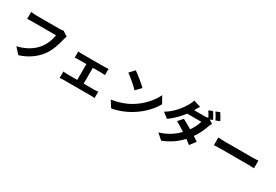

<svg xmlns="http://www.w3.org/2000/svg" viewBox="69 -2079 4863 3383"><g transform="rotate(30 2500.0 -388.0)"><path d="M791 -729C764 -722 732 -721 712 -721H250C217 -721 159 -726 130 -729V-588C157 -591 204 -592 249 -592H715C672 -311 479 -138 206 -76L315 44C496 -13 625 -111 717 -232C800 -344 843 -498 867 -596C872 -619 880 -646 889 -666Z M1563 -98V-420H1734C1757 -420 1787 -419 1812 -416V-542C1788 -539 1758 -537 1734 -537H1276C1253 -537 1220 -538 1197 -542V-416C1220 -419 1255 -420 1276 -420H1432V-98H1228C1203 -98 1173 -101 1146 -104V27C1173 23 1204 22 1228 22H1780C1799 22 1835 23 1856 27V-104C1836 -101 1808 -98 1780 -98Z M2147 -660C2218 -610 2346 -500 2397 -444L2499 -549C2440 -608 2311 -712 2241 -760ZM2200 38C2496 -13 2794 -212 2941 -473L2863 -614C2800 -479 2670 -327 2499 -225C2402 -165 2273 -117 2116 -94Z M3818 -834C3846 -795 3878 -739 3898 -696L3978 -730C3960 -764 3923 -832 3897 -866ZM3858 -684C3839 -722 3803 -784 3779 -821L3700 -789C3723 -757 3747 -712 3766 -675C3743 -668 3714 -666 3687 -666H3482L3483 -667C3495 -690 3520 -734 3544 -769L3399 -814C3391 -780 3369 -732 3354 -709C3303 -624 3211 -483 3036 -377L3144 -294C3244 -363 3335 -459 3407 -552H3694C3679 -492 3639 -410 3590 -339C3522 -379 3455 -417 3402 -444L3318 -349C3369 -320 3436 -279 3504 -235C3421 -150 3309 -65 3132 -11L3248 90C3412 26 3525 -62 3617 -159C3653 -132 3686 -109 3710 -88L3800 -206C3775 -225 3741 -246 3704 -270C3772 -366 3817 -466 3842 -543C3851 -568 3864 -595 3875 -615L3802 -660Z M4092 -306C4129 -309 4196 -311 4253 -311H4790C4833 -311 4883 -307 4907 -306V-463C4880 -460 4837 -457 4790 -457H4253C4198 -457 4131 -460 4092 -463Z"/></g></svg>

Font: Spoqa Han Sans Neo Bold
Style: Bold
Weight: 700
Designer: [Spoqa Han Sans Neo] Dong-huui Kim  Younghwa Kang  Yujin Lee  [Noto Sans] Ryoko NISHIZUKA  (kana & ideographs); Paul D. 
Foundry: Spoqa (http://www.spoqa-han-sans.com)
Version: Version 1.000